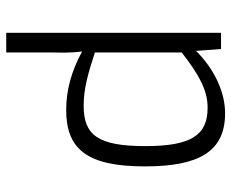

<svg xmlns="http://www.w3.org/2000/svg" viewBox="-83 -454 741 615"><g transform="rotate(90 287.5 -146.5)"><path d="M137 -484H85V204H148V57C149 22 149 -5 145 -39C207 -5 269 12 332 12C458 12 513 -55 513 -240C513 -414 465 -497 343 -497C275 -497 202 -463 143 -404ZM148 -358C220 -414 269 -441 325 -441C413 -441 448 -389 448 -241C448 -89 412 -44 319 -44C263 -44 216 -58 148 -80Z"/></g></svg>

Font: SnT
Style: Regular
Weight: 300
Designer: Natanael Gama
Version: Version 1.001;PS 001.001;hotconv 1.0.70;makeotf.lib2.5.58329